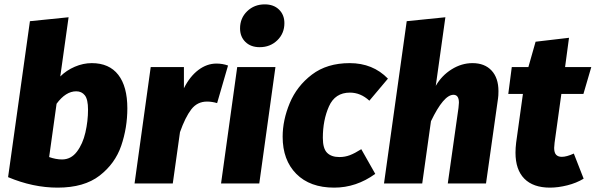

<svg xmlns="http://www.w3.org/2000/svg" viewBox="-20 -840 2727 879"><path d="M563 -344Q563 -255 535 -173Q507 -91 436 -36Q365 19 244 19Q131 19 17 -29L117 -743L294 -761L256 -490Q284 -518 322.5 -534.5Q361 -551 400 -551Q480 -551 521.5 -497.5Q563 -444 563 -344ZM239 -365 205 -121Q236 -110 264 -110Q305 -110 332 -145.5Q359 -181 371 -233.5Q383 -286 383 -338Q383 -385 368.5 -403.5Q354 -422 329 -422Q281 -422 239 -365Z M1024 -540 974 -368Q950 -375 928 -375Q883 -375 855.5 -339Q828 -303 804 -235L771 0H596L670 -533H822V-436Q849 -490 888 -519.5Q927 -549 971 -549Q999 -549 1024 -540Z M1167 0H992L1066 -533H1241ZM1079 -710Q1079 -757 1111.5 -788.5Q1144 -820 1192 -820Q1233 -820 1257.5 -796Q1282 -772 1282 -734Q1282 -687 1249.5 -655.5Q1217 -624 1169 -624Q1128 -624 1103.5 -648Q1079 -672 1079 -710Z M1756 -480 1671 -379Q1631 -416 1582 -416Q1514 -416 1486 -353Q1458 -290 1458 -209Q1458 -160 1477.5 -140.5Q1497 -121 1534 -121Q1559 -121 1581.5 -129.5Q1604 -138 1634 -157L1698 -44Q1611 19 1510 19Q1399 19 1336.5 -44Q1274 -107 1274 -214Q1274 -290 1306.5 -368Q1339 -446 1408 -498.5Q1477 -551 1581 -551Q1687 -551 1756 -480Z M2262 -423Q2262 -401 2260 -389L2205 0H2030L2079 -346L2081 -370Q2081 -406 2056 -406Q2011 -406 1953 -285L1913 0H1738L1842 -743L2019 -761L1975 -447Q2002 -494 2047.5 -522.5Q2093 -551 2143 -551Q2199 -551 2230.5 -517Q2262 -483 2262 -423Z M2607 -137 2652 -22Q2619 -2 2577 8.5Q2535 19 2498 19Q2421 19 2380.5 -22Q2340 -63 2340 -141Q2340 -163 2343 -187L2374 -410H2307L2323 -533H2399L2432 -649L2585 -667L2567 -533H2687L2651 -410H2550L2519 -187Q2517 -169 2517 -163Q2517 -141 2526 -131.5Q2535 -122 2552 -122Q2574 -122 2607 -137Z"/></svg>

Font: Trujillo ExtraBold
Style: Italic
Weight: 800
Italic angle: -8°
Designer: Fira Sans original fonts by bBox Type GmbH, Carrois Corporate GbR, & Edenspiekermann AG / Changes by Cristiano Sobral
Foundry: Fira Sans original fonts by bBox Type GmbH, Carrois Corporate GbR, & Edenspiekermann AG / Changes by Cristiano Sobral
Version: Version 4.301;July 28, 2020;FontCreator 13.0.0.2655 64-bit